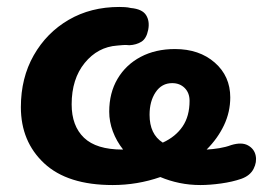

<svg xmlns="http://www.w3.org/2000/svg" viewBox="-20 -521 770 552"><path d="M304 11Q174 11 107 -51.5Q40 -114 40 -213Q40 -297 77 -362Q114 -427 177.5 -464Q241 -501 323 -501Q330 -501 339 -500.5Q348 -500 356 -498Q389 -495 400 -477.5Q411 -460 406 -435Q401 -410 386.5 -401Q372 -392 352 -391Q343 -392 334.5 -391.5Q326 -391 317 -390Q261 -386 223.5 -340Q186 -294 186 -221Q186 -159 221.5 -125Q257 -91 332 -91H334Q315 -115 304.5 -143Q294 -171 294 -200Q294 -254 318 -294.5Q342 -335 384.5 -357.5Q427 -380 483 -380Q553 -380 597.5 -341Q642 -302 642 -241Q642 -199 624 -161Q606 -123 574 -91Q592 -92 610.5 -95Q629 -98 645 -104Q675 -113 693 -103Q711 -93 715 -74Q719 -55 709 -35.5Q699 -16 674 -7Q648 2 615.5 6.5Q583 11 556 11Q525 11 496 5Q467 -1 441 -12Q375 11 304 11ZM410 -191Q410 -135 448 -111Q485 -128 505 -157.5Q525 -187 525 -231Q525 -254 511 -268Q497 -282 475 -282Q445 -282 427.5 -256Q410 -230 410 -191Z"/></svg>

Font: Nunito ExtraBold
Style: Italic
Weight: 800
Italic angle: -9°
Designer: Vernon Adams
Foundry: Vernon Adams
Version: Version 3.601; ttfautohint (v1.8.2.53-6de2)